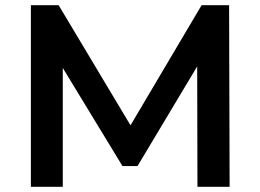

<svg xmlns="http://www.w3.org/2000/svg" viewBox="-20 -720 1003 740"><path d="M741 0 740 -464 510 -80H452L222 -458V0H99V-700H206L483 -237L757 -700H863L865 0Z"/></svg>

Font: mBank SemiBold
Style: Regular
Weight: 600
Designer: Julieta Ulanovsky
Foundry: Julieta Ulanovsky
Version: Version 7.200